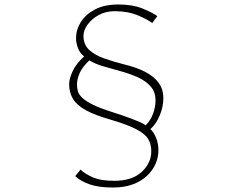

<svg xmlns="http://www.w3.org/2000/svg" viewBox="-20 -788 1040 858"><path d="M660 -685Q642 -700 597 -719Q552 -738 493 -738Q452 -738 420.5 -720.5Q389 -703 371 -677.5Q353 -652 353 -628Q353 -589 378 -565.5Q403 -542 444 -527.5Q485 -513 532 -501Q591 -487 630.5 -466Q670 -445 690 -416.5Q710 -388 710 -351Q710 -311 694 -272.5Q678 -234 652 -211Q667 -198 677.5 -172Q688 -146 688 -116Q688 -85 675 -55.5Q662 -26 636.5 -2Q611 22 573 36Q535 50 485 50Q420 50 379.5 35.5Q339 21 316 -1L340 -30Q357 -13 392.5 3.5Q428 20 491 20Q570 20 613 -19.5Q656 -59 656 -112Q656 -144 642 -167Q628 -190 589 -210.5Q550 -231 475 -253Q405 -273 364.5 -295Q324 -317 306.5 -345.5Q289 -374 289 -412Q289 -435 304 -468.5Q319 -502 356 -536Q337 -550 328 -574.5Q319 -599 320 -618Q320 -656 341.5 -690Q363 -724 405 -746Q447 -768 509 -768Q573 -768 618 -749.5Q663 -731 683 -716ZM324 -410Q324 -395 328 -380.5Q332 -366 347.5 -351Q363 -336 395.5 -320Q428 -304 485 -286Q535 -270 564 -259Q593 -248 608 -241Q623 -234 631 -228Q653 -250 664 -280Q675 -310 675 -339Q675 -377 653.5 -401.5Q632 -426 597 -442Q562 -458 522 -469Q482 -480 444 -491Q406 -502 379 -518Q348 -489 336 -461.5Q324 -434 324 -410Z"/></svg>

Font: Noto Sans SC Thin
Style: Regular
Weight: 100
Designer: Ryoko NISHIZUKA 西塚涼子 (kana, bopomofo & ideographs); Paul D. Hunt (Latin, Greek & Cyrillic); Sandoll Communications 산돌커뮤니
Foundry: Adobe
Version: Version 2.004-H2;hotconv 1.0.118;makeotfexe 2.5.65603